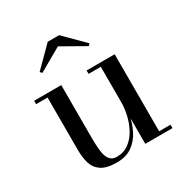

<svg xmlns="http://www.w3.org/2000/svg" viewBox="-160 -811 918 951"><g transform="rotate(-30 299.0 -335.0)"><path d="M240 10Q182 10 152.2 -9.8Q122.5 -29.5 112.2 -63.5Q102 -97.5 102 -141V-440.5H36.5V-460H191.5V-155.5Q191.5 -113.5 195.5 -81.8Q199.5 -50 212.8 -32.2Q226 -14.5 253 -14.5Q293.5 -14.5 322.8 -36.5Q352 -58.5 370.5 -92.8Q389 -127 397.8 -165.2Q406.5 -203.5 406.5 -235.5L418 -238Q418 -205 410.2 -162.5Q402.5 -120 383.2 -80.8Q364 -41.5 329 -15.8Q294 10 240 10ZM406.5 0V-440.5H336.5V-460H497V-19.5H562V0ZM141 -559 131 -569.5 241 -679.5H306L416 -569.5L406 -559L273 -634.5Z"/></g></svg>

Font: Bodoni Moda SC
Style: Regular
Weight: 400
Designer: Owen Earl
Foundry: indestructible type
Version: Version 2.005